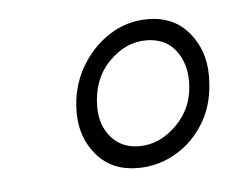

<svg xmlns="http://www.w3.org/2000/svg" viewBox="-31 -760 352 293"><g transform="rotate(-5 145.0 -613.5)"><path d="M170 -501Q130 -501 107 -528Q84 -555 84 -593Q84 -631 101 -661Q118 -691 145 -708.5Q172 -726 204 -726Q244 -726 267 -698.5Q290 -671 290 -632Q290 -592 273.5 -563Q257 -534 229.5 -517.5Q202 -501 170 -501ZM175 -534Q207 -534 233 -560.5Q259 -587 259 -626Q259 -655 243.5 -674.5Q228 -694 199 -694Q167 -694 141.5 -667.5Q116 -641 116 -599Q116 -571 132 -552.5Q148 -534 175 -534Z"/></g></svg>

Font: Georama ExtraExtended ExtraLight
Style: Italic
Weight: 200
Width: 8
Italic angle: -9°
Designer: Jean-Baptiste Levee
Foundry: Production Type
Version: Version 1.000